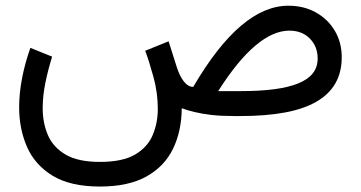

<svg xmlns="http://www.w3.org/2000/svg" viewBox="-20 -414 1288 685"><path d="M336.4 251.5Q438 251.5 502.2 215.8Q566.4 180.2 597.2 116.9Q627.9 53.7 628.4 -27.8Q648.4 -20.5 674.6 -14.2Q700.7 -7.8 734.9 -3.9Q769 0 813 0H838.9Q929.2 0 996.8 -12.7Q1064.5 -25.4 1109.4 -51.5Q1154.3 -77.6 1176.8 -117.2Q1199.2 -156.7 1199.2 -210Q1199.2 -262.2 1174.8 -303.7Q1150.4 -345.2 1107.4 -369.4Q1064.5 -393.6 1008.8 -393.6Q966.8 -393.6 924.8 -376Q882.8 -358.4 840.6 -322.8Q798.3 -287.1 755.6 -232.7Q712.9 -178.2 669.4 -104Q651.4 -104 636.2 -123Q621.1 -142.1 610.8 -174.3L581.5 -266.6L498 -232.9Q511.7 -196.8 527.3 -140.1Q543 -83.5 543 -25.4Q543 23.9 525.1 67.1Q507.3 110.4 462.6 137Q418 163.6 336.4 163.6Q258.8 163.6 214.4 137.7Q169.9 111.8 151.1 68.4Q132.3 24.9 132.3 -27.8Q132.3 -72.3 142.1 -119.6Q151.9 -167 166 -211.9L88.4 -243.2Q69.8 -191.4 59.1 -137Q48.3 -82.5 48.3 -30.8Q48.3 45.9 76.4 110.1Q104.5 174.3 167.7 212.9Q231 251.5 336.4 251.5ZM1012.2 -304.7Q1057.6 -304.7 1085.4 -276.4Q1113.3 -248 1113.3 -205.1Q1113.3 -174.8 1096.2 -152.8Q1079.1 -130.9 1044.7 -116.7Q1010.3 -102.5 958.5 -95.7Q906.7 -88.9 836.9 -88.9H758.3Q792.5 -142.6 825.4 -183.1Q858.4 -223.6 890.4 -250.7Q922.4 -277.8 952.9 -291.3Q983.4 -304.7 1012.2 -304.7Z"/></svg>

Font: Vazirmatn NL
Style: Regular
Weight: 400
Designer: Saber Rastikerdar
Foundry: Saber Rastikerdar
Version: Version 33.003